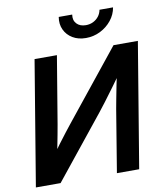

<svg xmlns="http://www.w3.org/2000/svg" viewBox="-99 -1023 942 1103"><g transform="rotate(-10 371.5 -471.0)"><path d="M622.6 0H492.7L552.7 -364.7Q556.6 -385.3 563 -420.2Q569.3 -455.1 578.9 -502Q588.4 -548.8 600.1 -603L620.1 -584.5Q583.5 -533.2 552.2 -490.7Q521 -448.2 496.3 -415.5Q471.7 -382.8 453.6 -360.4L164.1 0H20L140.6 -727.5H271L205.6 -334.5Q201.7 -312.5 194.8 -275.1Q188 -237.8 179.7 -196.8Q171.4 -155.8 164.1 -123L152.8 -156.7Q174.8 -190.4 198.7 -222.4Q222.7 -254.4 243.7 -281.5Q264.6 -308.6 279.3 -326.7L601.1 -727.5H743.2ZM453.1 -795.4Q408.7 -795.4 376 -814.9Q343.3 -834.5 327.9 -867.7Q312.5 -900.9 319.3 -941.9H397.9Q392.6 -909.2 411.6 -888.7Q430.7 -868.2 465.3 -868.2Q488.8 -868.2 508.1 -877.7Q527.3 -887.2 540.3 -903.8Q553.2 -920.4 557.1 -941.9H636.2Q629.4 -900.9 602.8 -867.7Q576.2 -834.5 537.1 -814.9Q498 -795.4 453.1 -795.4Z"/></g></svg>

Font: Inter 28pt SemiBold
Style: Italic
Weight: 600
Italic angle: -9.3988°
Designer: Rasmus Andersson
Foundry: rsms
Version: Version 4.001;git-66647c0bb